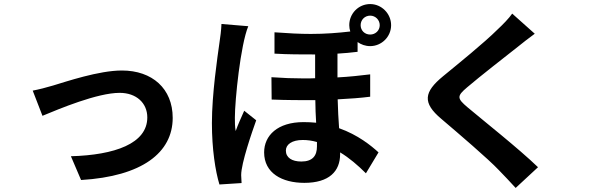

<svg xmlns="http://www.w3.org/2000/svg" viewBox="-20 -852 2908 945"><path d="M141 -406 189 -282C271 -316 459 -395 569 -395C651 -395 705 -345 705 -274C705 -145 544 -89 329 -83L379 34C680 16 830 -101 830 -272C830 -416 729 -505 580 -505C466 -505 305 -450 241 -431C212 -422 168 -411 141 -406Z M1070 -734C1069 -704 1064 -667 1060 -641C1050 -569 1023 -389 1023 -246C1023 -118 1040 -10 1060 56L1169 49C1168 35 1167 19 1167 10C1167 -49 1221 -204 1241 -260L1182 -307C1168 -275 1152 -241 1140 -207C1136 -227 1136 -252 1136 -272C1136 -360 1164 -632 1202 -723ZM1802 -775C1828 -775 1849 -754 1849 -728C1849 -702 1828 -682 1802 -682C1775 -682 1755 -702 1755 -728C1755 -754 1775 -775 1802 -775ZM1540 -131C1540 -86 1519 -57 1463 -57C1417 -57 1387 -76 1387 -111C1387 -141 1417 -163 1470 -163C1493 -163 1516 -160 1540 -153ZM1740 -645C1757 -633 1778 -625 1802 -625C1858 -625 1905 -671 1905 -728C1905 -785 1858 -832 1802 -832C1744 -832 1699 -785 1699 -728C1699 -718 1701 -706 1704 -697C1643 -690 1581 -685 1510 -685C1456 -685 1398 -688 1331 -693V-588C1398 -584 1464 -584 1531 -584V-467C1513 -466 1495 -466 1477 -466C1425 -466 1371 -468 1316 -472L1317 -362C1390 -359 1463 -359 1532 -359C1532 -322 1534 -284 1536 -248C1516 -250 1495 -251 1474 -251C1346 -251 1280 -185 1280 -102C1280 0 1368 48 1478 48C1600 48 1654 -9 1654 -93V-102C1699 -75 1742 -38 1781 1L1843 -102C1807 -135 1742 -188 1649 -221C1646 -265 1643 -312 1642 -363C1702 -366 1755 -370 1802 -376V-486C1752 -480 1699 -474 1641 -471V-588C1675 -590 1707 -593 1740 -597Z M2501 -785C2486 -763 2455 -731 2428 -706C2364 -642 2234 -537 2161 -477C2066 -399 2058 -346 2152 -267C2239 -193 2383 -70 2435 -15C2462 13 2491 43 2518 73L2628 -29C2534 -120 2352 -264 2281 -324C2229 -368 2228 -379 2279 -422C2342 -476 2467 -573 2529 -622C2551 -640 2582 -664 2612 -686Z"/></svg>

Font: Kinto Sans
Style: Bold
Weight: 700
Designer: Authors: Ryoko NISHIZUKA  (kana & ideographs); Paul D. Hunt (Latin, Greek & Cyrillic); Wenlong ZHANG  (bopomofo); Sandol
Foundry: Adobe Systems Incorporated, ookami Inc.
Version: Version 0.001